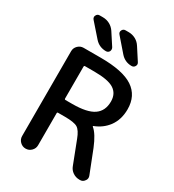

<svg xmlns="http://www.w3.org/2000/svg" viewBox="-224 -1106 1094 1209"><g transform="rotate(30 323.0 -501.0)"><path d="M218.8 -319.3Q211.9 -319.3 211.9 -312.5V-79.1Q211.9 -55.7 194.8 -38.6Q177.7 -21.5 154.3 -21.5H153.3Q129.9 -21.5 112.8 -38.6Q95.7 -55.7 95.7 -79.1V-696.3Q95.7 -719.7 112.8 -736.8Q129.9 -753.9 153.3 -753.9H277.3Q439.5 -753.9 513.2 -704.6Q586.9 -655.3 586.9 -556.6Q586.9 -481.4 547.9 -428.7Q511.7 -380.9 453.1 -358.4Q451.2 -358.4 450.7 -356Q450.2 -353.5 452.1 -352.5Q488.3 -323.2 522.5 -239.3L586.9 -75.2Q589.8 -67.4 589.8 -60.5Q589.8 -48.8 582 -39.1Q570.3 -21.5 549.8 -21.5H544.9Q518.6 -21.5 497.1 -36.1Q475.6 -50.8 466.8 -75.2L404.3 -237.3Q384.8 -289.1 360.4 -304.2Q335.9 -319.3 267.6 -319.3ZM287.1 -658.2H218.8Q211.9 -658.2 211.9 -650.4V-419.9Q211.9 -412.1 218.8 -412.1H267.6Q376 -412.1 423.8 -445.3Q471.7 -478.5 471.7 -546.9Q471.7 -603.5 429.7 -630.9Q387.7 -658.2 287.1 -658.2ZM349.6 -981.4Q377 -981.4 400.4 -968.8Q423.8 -956.1 438.5 -932.6L494.1 -846.7Q499 -839.8 499 -832Q499 -826.2 495.1 -819.3Q487.3 -805.7 471.7 -805.7Q422.9 -805.7 390.6 -842.8L307.6 -938.5Q295.9 -951.2 303.2 -966.3Q310.5 -981.4 327.1 -981.4ZM162.1 -981.4Q189.5 -981.4 212.9 -968.8Q236.3 -956.1 251 -933.6L307.6 -846.7Q311.5 -839.8 311.5 -832Q311.5 -826.2 308.6 -819.3Q300.8 -805.7 285.2 -805.7Q236.3 -805.7 204.1 -841.8L119.1 -938.5Q112.3 -946.3 112.3 -955.1Q112.3 -960 115.2 -965.8Q122.1 -981.4 138.7 -981.4Z"/></g></svg>

Font: Gen Jyuu Gothic Medium
Style: Regular
Weight: 500
Designer: [Source Han Sans]
Ryoko NISHIZUKA  (kana & ideographs); Paul D. Hunt (Latin, Greek & Cyrillic); Wenlong ZHANG  (bopomofo
Version: Version 1.002.20150607